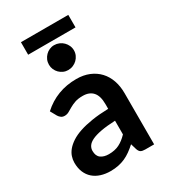

<svg xmlns="http://www.w3.org/2000/svg" viewBox="-207 -945 923 1050"><g transform="rotate(-30 254.0 -420.0)"><path d="M332 -219Q278.5 -216.5 242 -209.8Q205.5 -203 183.5 -192.5Q161.5 -182 152 -168Q142.5 -154 142.5 -137.5Q142.5 -105 161.8 -91Q181 -77 212 -77Q250 -77 277.8 -90.8Q305.5 -104.5 332 -132.5ZM49 -441.5Q137.5 -522.5 262 -522.5Q307 -522.5 342.5 -507.8Q378 -493 402.5 -466.8Q427 -440.5 439.8 -404Q452.5 -367.5 452.5 -324V0H396.5Q379 0 369.5 -5.2Q360 -10.5 354.5 -26.5L343.5 -63.5Q324 -46 305.5 -32.8Q287 -19.5 267 -10.5Q247 -1.5 224.2 3.2Q201.5 8 174 8Q141.5 8 114 -0.8Q86.5 -9.5 66.5 -27Q46.5 -44.5 35.5 -70.5Q24.5 -96.5 24.5 -131Q24.5 -150.5 31 -169.8Q37.5 -189 52.2 -206.5Q67 -224 90.5 -239.5Q114 -255 148.2 -266.5Q182.5 -278 228 -285.2Q273.5 -292.5 332 -294V-324Q332 -375.5 310 -400.2Q288 -425 246.5 -425Q216.5 -425 196.8 -418Q177 -411 162 -402.2Q147 -393.5 134.8 -386.5Q122.5 -379.5 107.5 -379.5Q94.5 -379.5 85.5 -386.2Q76.5 -393 71 -402ZM101 -848H400V-769H101ZM330 -664.5Q330 -648.5 323.5 -634.2Q317 -620 306.2 -609.5Q295.5 -599 280.8 -592.8Q266 -586.5 249.5 -586.5Q233.5 -586.5 219.5 -592.8Q205.5 -599 195 -609.5Q184.5 -620 178.2 -634.2Q172 -648.5 172 -664.5Q172 -681 178.2 -695.2Q184.5 -709.5 195 -720.2Q205.5 -731 219.5 -737.2Q233.5 -743.5 249.5 -743.5Q266 -743.5 280.8 -737.2Q295.5 -731 306.2 -720.2Q317 -709.5 323.5 -695.2Q330 -681 330 -664.5Z"/></g></svg>

Font: Lato 2
Style: Bold
Weight: 700
Designer: Lukasz Dziedzic with Adam Twardoch and Botio Nikoltchev
Foundry: tyPoland Lukasz Dziedzic
Version: Version 2.015; 2015-08-06; http://www.latofonts.com/